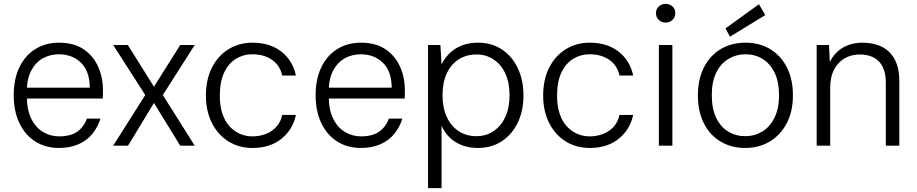

<svg xmlns="http://www.w3.org/2000/svg" viewBox="-20 -754 4745 994"><path d="M285 12Q215 12 162 -22Q109 -56 80 -117.5Q51 -179 51 -261Q51 -345 80.5 -406Q110 -467 163 -500Q216 -533 286 -533Q362 -533 412 -499.5Q462 -466 487.5 -410Q513 -354 513 -286Q513 -277 513 -267Q513 -257 512 -244H102V-300H445Q444 -386 399 -429.5Q354 -473 284 -473Q240 -473 202.5 -452.5Q165 -432 142 -389Q119 -346 119 -281V-256Q119 -187 141.5 -140.5Q164 -94 202.5 -71Q241 -48 285 -48Q345 -48 379.5 -72Q414 -96 430 -140H500Q487 -97 459 -62Q431 -27 387 -7.5Q343 12 285 12Z M566 0 732 -262 566 -521H642L777 -305L913 -521H988L823 -262L988 0H913L777 -221L643 0Z M1287 12Q1217 12 1162.5 -22Q1108 -56 1077 -117.5Q1046 -179 1046 -259Q1046 -343 1077.5 -404.5Q1109 -466 1163.5 -499.5Q1218 -533 1287 -533Q1378 -533 1437 -486.5Q1496 -440 1512 -363H1441Q1430 -415 1388.5 -444Q1347 -473 1286 -473Q1240 -473 1201.5 -449.5Q1163 -426 1140.5 -378.5Q1118 -331 1118 -259Q1118 -206 1131 -166.5Q1144 -127 1167.5 -101Q1191 -75 1221.5 -61.5Q1252 -48 1286 -48Q1325 -48 1357.5 -61Q1390 -74 1412 -99Q1434 -124 1441 -159H1512Q1496 -83 1437 -35.5Q1378 12 1287 12Z M1848 12Q1778 12 1725 -22Q1672 -56 1643 -117.5Q1614 -179 1614 -261Q1614 -345 1643.5 -406Q1673 -467 1726 -500Q1779 -533 1849 -533Q1925 -533 1975 -499.5Q2025 -466 2050.5 -410Q2076 -354 2076 -286Q2076 -277 2076 -267Q2076 -257 2075 -244H1665V-300H2008Q2007 -386 1962 -429.5Q1917 -473 1847 -473Q1803 -473 1765.5 -452.5Q1728 -432 1705 -389Q1682 -346 1682 -281V-256Q1682 -187 1704.5 -140.5Q1727 -94 1765.5 -71Q1804 -48 1848 -48Q1908 -48 1942.5 -72Q1977 -96 1993 -140H2063Q2050 -97 2022 -62Q1994 -27 1950 -7.5Q1906 12 1848 12Z M2196 220V-521H2260L2266 -421Q2282 -453 2308 -478.5Q2334 -504 2371 -518.5Q2408 -533 2455 -533Q2526 -533 2579 -497.5Q2632 -462 2661 -400.5Q2690 -339 2690 -260Q2690 -180 2660.5 -119Q2631 -58 2578 -23Q2525 12 2454 12Q2390 12 2341 -17Q2292 -46 2266 -103V220ZM2447 -49Q2496 -49 2535 -75Q2574 -101 2596 -148.5Q2618 -196 2618 -261Q2618 -326 2596 -373.5Q2574 -421 2535 -446.5Q2496 -472 2447 -472Q2394 -472 2354.5 -446.5Q2315 -421 2293 -374Q2271 -327 2271 -261Q2271 -196 2293 -148.5Q2315 -101 2354.5 -75Q2394 -49 2447 -49Z M3033 12Q2963 12 2908.5 -22Q2854 -56 2823 -117.5Q2792 -179 2792 -259Q2792 -343 2823.5 -404.5Q2855 -466 2909.5 -499.5Q2964 -533 3033 -533Q3124 -533 3183 -486.5Q3242 -440 3258 -363H3187Q3176 -415 3134.5 -444Q3093 -473 3032 -473Q2986 -473 2947.5 -449.5Q2909 -426 2886.5 -378.5Q2864 -331 2864 -259Q2864 -206 2877 -166.5Q2890 -127 2913.5 -101Q2937 -75 2967.5 -61.5Q2998 -48 3032 -48Q3071 -48 3103.5 -61Q3136 -74 3158 -99Q3180 -124 3187 -159H3258Q3242 -83 3183 -35.5Q3124 12 3033 12Z M3391 0V-521H3461V0ZM3426 -637Q3405 -637 3390.5 -651Q3376 -665 3376 -686Q3376 -707 3390.5 -720.5Q3405 -734 3426 -734Q3446 -734 3461 -721Q3476 -708 3476 -686Q3476 -665 3461.5 -651Q3447 -637 3426 -637Z M3837 12Q3766 12 3710 -21.5Q3654 -55 3623.5 -116.5Q3593 -178 3593 -260Q3593 -344 3624.5 -405.5Q3656 -467 3711.5 -500Q3767 -533 3839 -533Q3912 -533 3967 -500Q4022 -467 4053.5 -405.5Q4085 -344 4085 -260Q4085 -177 4053 -116Q4021 -55 3965.5 -21.5Q3910 12 3837 12ZM3838 -49Q3886 -49 3925.5 -72.5Q3965 -96 3989 -143.5Q4013 -191 4013 -261Q4013 -332 3989.5 -379Q3966 -426 3927 -449.5Q3888 -473 3839 -473Q3792 -473 3752 -449.5Q3712 -426 3688.5 -379Q3665 -332 3665 -261Q3665 -191 3688 -143.5Q3711 -96 3750.5 -72.5Q3790 -49 3838 -49ZM3759 -564 3736 -607 3909 -732 3942 -676Z M4208 0V-521H4272L4276 -433Q4300 -482 4344 -507.5Q4388 -533 4446 -533Q4503 -533 4546 -511.5Q4589 -490 4612.5 -445.5Q4636 -401 4636 -332V0H4566V-324Q4566 -399 4530.5 -435.5Q4495 -472 4431 -472Q4388 -472 4353.5 -452.5Q4319 -433 4298.5 -394.5Q4278 -356 4278 -299V0Z"/></svg>

Font: DM Sans 10pt Light
Style: Regular
Weight: 300
Version: Version 4.004;gftools[0.9.30]